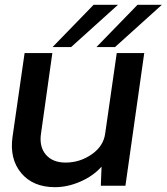

<svg xmlns="http://www.w3.org/2000/svg" viewBox="-20 -770 691 796"><path d="M275 -575H198L368 -750H469ZM380 -575 550 -750H651L457 -575ZM578 -550 500 0H398L401 -79Q366 -40 313 -17Q260 6 208 6Q117 6 68 -52.5Q19 -111 32 -203L82 -550H197L150 -216Q142 -162 170 -129Q198 -96 252 -96Q311 -96 360 -130Q409 -164 416 -216L464 -550Z"/></svg>

Font: Oakes Grotesk Medium
Style: Italic
Weight: 500
Italic angle: -8°
Designer: Samuel Oakes
Foundry: Samuel Oakes
Version: Version 1.000;PS 001.000;hotconv 1.0.88;makeotf.lib2.5.64775